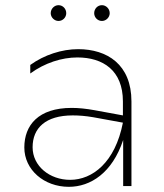

<svg xmlns="http://www.w3.org/2000/svg" viewBox="-20 -719 633 742"><path d="M456 0H488V-327C488 -470 394 -529 282 -529C219 -529 151 -507 97 -468V-435C153 -476 219 -497 279 -497C378 -497 455 -447 455 -327V-273L346 -293C313 -299 284 -302 257 -302C128 -302 74 -235 74 -149C74 -63 150 3 246 3C330 3 414 -51 456 -178ZM374 -638C390 -638 404 -652 404 -668C404 -685 390 -699 374 -699C357 -699 344 -685 344 -668C344 -652 357 -638 374 -638ZM206 -638C223 -638 236 -652 236 -668C236 -685 223 -699 206 -699C190 -699 176 -685 176 -668C176 -652 190 -638 206 -638ZM106 -150C106 -224 156 -273 261 -273C285 -273 311 -271 340 -266L455 -245C425 -91 337 -24 251 -24C172 -24 106 -77 106 -150Z"/></svg>

Font: Chess Sans ExtraLight
Style: Regular
Weight: 275
Designer: Wolf Bōese
Foundry: Wolf Bōese
Version: Version 7.223;Glyphs 3.3 (3306)